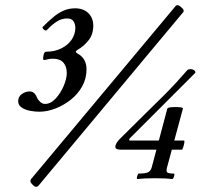

<svg xmlns="http://www.w3.org/2000/svg" viewBox="-20 -676 772 739"><path d="M131 -246Q115 -246 96 -249.5Q77 -253 63.5 -262Q50 -271 50 -287Q50 -304 64 -314Q78 -324 94 -324Q105 -324 112 -317Q119 -310 123 -299Q126 -292 134.5 -284Q143 -276 153 -276Q175 -276 194 -296.5Q213 -317 225 -345Q237 -373 237 -395Q237 -420 224 -435Q211 -450 184 -450Q174 -450 167 -448.5Q160 -447 152 -445Q148 -444 147 -446.5Q146 -449 146 -453Q146 -457 148.5 -467Q151 -477 158 -477Q190 -477 215.5 -489.5Q241 -502 255.5 -523Q270 -544 270 -569Q270 -583 263 -594Q256 -605 239 -605Q217 -605 198.5 -593Q180 -581 160 -560Q156 -556 148.5 -562.5Q141 -569 145 -573Q166 -594 185 -610Q204 -626 224.5 -635Q245 -644 269 -644Q301 -644 320 -625.5Q339 -607 339 -577Q339 -544 321 -521Q303 -498 278 -484Q272 -480 272 -477Q272 -474 278 -470Q313 -452 313 -409Q313 -373 296 -343Q279 -313 251.5 -291.5Q224 -270 192.5 -258Q161 -246 131 -246ZM118 43Q115 43 110 39Q105 35 101 30Q97 25 97 22Q97 18 99 14L657 -654Q659 -656 664 -656Q668 -656 673 -652Q678 -648 682.5 -643.5Q687 -639 687 -635Q687 -630 685 -629L127 40Q124 43 118 43ZM443 -100Q435 -100 429.5 -102.5Q424 -105 424 -111Q424 -118 429.5 -127Q435 -136 448 -148L554 -253Q581 -279 608 -306Q635 -333 658.5 -358.5Q682 -384 700 -405Q702 -408 706 -409Q710 -410 715 -410Q720 -410 726 -406.5Q732 -403 732 -396L482 -146Q479 -143 478 -141.5Q477 -140 477 -138Q477 -135 482 -135H688Q691 -135 689.5 -126.5Q688 -118 685 -109Q682 -100 680 -100ZM509 13Q505 13 508 2.5Q511 -8 514 -8Q540 -8 550 -13Q560 -18 564 -32L624 -258Q625 -261 633 -262.5Q641 -264 656 -264Q686 -264 684 -258L623 -32Q619 -17 623.5 -12.5Q628 -8 649 -8Q653 -8 650 2.5Q647 13 643 13Q619 10 576 10Q533 10 509 13Z"/></svg>

Font: Junicode VF
Style: Italic
Weight: 400
Italic angle: -11°
Designer: Peter S. Baker
Version: Version 2.209